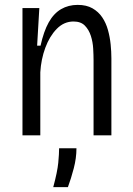

<svg xmlns="http://www.w3.org/2000/svg" viewBox="-20 -554 543 786"><path d="M72 0V-335V-521H141L132 -367H146Q159 -426 179.5 -462.5Q200 -499 230 -516.5Q260 -534 298 -534Q334 -534 358.5 -520Q383 -506 398.5 -483Q414 -460 422 -431Q430 -402 433 -372Q436 -342 436 -315V0H363V-307Q363 -328 361.5 -355Q360 -382 352 -407Q344 -432 327.5 -449Q311 -466 281 -466Q242 -466 212.5 -436Q183 -406 165.5 -358.5Q148 -311 145 -258V0ZM198 212Q215 149 218.5 112.5Q222 76 222 53H293Q293 93 282 135Q271 177 258 212Z"/></svg>

Font: Bricolage Grotesque SemiCondensed Light
Style: Regular
Weight: 300
Width: 4
Designer: Mathieu Triay
Foundry: Atelier Triay
Version: Version 1.000;gftools[0.9.30]